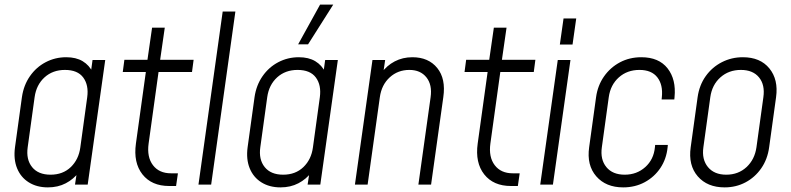

<svg xmlns="http://www.w3.org/2000/svg" viewBox="-20 -800 3428 832"><path d="M187.5 12Q139.5 12 104.8 -9.8Q70 -31.5 54 -70.8Q38 -110 45 -162L75 -379Q82.5 -431 109.8 -470Q137 -509 178 -530.5Q219 -552 267 -552Q309.5 -552 338.2 -534.8Q367 -517.5 382 -486L372 -474L381 -540H436L360 0H305L315 -66L322 -54Q299 -23.5 265 -5.8Q231 12 187.5 12ZM199 -43Q252.5 -43 286.8 -76Q321 -109 328 -161L358 -379Q365 -431 340.8 -464Q316.5 -497 261.5 -497Q208.5 -497 173 -464.8Q137.5 -432.5 130 -379L100 -162Q92.5 -109 119 -76Q145.5 -43 199 -43Z M713 6Q637 6 597.2 -44.5Q557.5 -95 569 -178L612 -488H512L519 -541H619L639 -680H694L674 -541H819L812 -488H667L624 -178Q616 -119.5 642.8 -84.2Q669.5 -49 721 -49H751L743 6Z M840 0 945 -750H1000L895 0Z M1195.5 12Q1147.5 12 1112.8 -9.8Q1078 -31.5 1062 -70.8Q1046 -110 1053 -162L1083 -379Q1090.5 -431 1117.8 -470Q1145 -509 1186 -530.5Q1227 -552 1275 -552Q1317.5 -552 1346.2 -534.8Q1375 -517.5 1390 -486L1380 -474L1389 -540H1444L1368 0H1313L1323 -66L1330 -54Q1307 -23.5 1273 -5.8Q1239 12 1195.5 12ZM1207 -43Q1260.5 -43 1294.8 -76Q1329 -109 1336 -161L1366 -379Q1373 -431 1348.8 -464Q1324.5 -497 1269.5 -497Q1216.5 -497 1181 -464.8Q1145.5 -432.5 1138 -379L1108 -162Q1100.5 -109 1127 -76Q1153.5 -43 1207 -43ZM1272 -608 1367 -780H1424L1315 -608Z M1518 0 1594 -540H1649L1639 -472L1632 -483Q1656 -516 1690.5 -534Q1725 -552 1767 -552Q1837 -552 1874.8 -505.2Q1912.5 -458.5 1901 -379L1848 0H1793L1846 -379Q1853.5 -432.5 1827.8 -464.8Q1802 -497 1754 -497Q1704 -497 1668.8 -464.8Q1633.5 -432.5 1626 -379L1573 0Z M2194 6Q2118 6 2078.2 -44.5Q2038.5 -95 2050 -178L2093 -488H1993L2000 -541H2100L2120 -680H2175L2155 -541H2300L2293 -488H2148L2105 -178Q2097 -119.5 2123.8 -84.2Q2150.5 -49 2202 -49H2232L2224 6Z M2321 0 2397 -540H2452L2376 0ZM2406 -607 2422 -720H2477L2461 -607Z M2874 -172 2873 -162Q2868 -111.5 2841.8 -72.2Q2815.5 -33 2773.8 -10.5Q2732 12 2680.5 12Q2605.5 12 2563.8 -36Q2522 -84 2533 -162L2563 -379Q2570 -429.5 2597.2 -468.5Q2624.5 -507.5 2666.2 -529.8Q2708 -552 2759 -552Q2835 -552 2872.8 -503.8Q2910.5 -455.5 2903 -379L2902 -369H2847L2848 -379Q2853.5 -432.5 2828.5 -464.8Q2803.5 -497 2751 -497Q2698 -497 2661.8 -464.8Q2625.5 -432.5 2618 -379L2588 -162Q2580.5 -109 2607.5 -76Q2634.5 -43 2687 -43Q2739.5 -43 2776.2 -76Q2813 -109 2818 -162L2819 -172Z M3120 12Q3045 12 3003.5 -36Q2962 -84 2973 -162L3003 -379Q3010.5 -431.5 3038.2 -470.2Q3066 -509 3108 -530.5Q3150 -552 3199 -552Q3274.5 -552 3314 -503.5Q3353.5 -455 3343 -379L3313 -162Q3306 -110 3278.8 -70.8Q3251.5 -31.5 3210.5 -9.8Q3169.5 12 3120 12ZM3127 -43Q3179.5 -43 3215 -76Q3250.5 -109 3258 -162L3288 -379Q3295.5 -432.5 3269 -464.8Q3242.5 -497 3190.5 -497Q3138 -497 3101.8 -464.8Q3065.5 -432.5 3058 -379L3028 -162Q3020.5 -109 3047.8 -76Q3075 -43 3127 -43Z"/></svg>

Font: Mohave Light
Style: Italic
Weight: 300
Italic angle: -8°
Designer: Gumpita Rahayu
Foundry: Tokotype
Version: Version 2.003